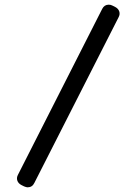

<svg xmlns="http://www.w3.org/2000/svg" viewBox="-20 -761 584 821"><path d="M83 36 71 30Q58 23 54 11Q50 -1 57 -14L417 -723Q426 -741 445 -741Q454 -741 461 -737L473 -731Q486 -724 490 -712Q494 -700 487 -687L127 21Q118 40 98 40Q93 40 83 36Z"/></svg>

Font: Higure Gothic Black
Style: Regular
Weight: 900
Designer: Yoshimichi Ohira
Foundry: Positype
Version: Version 1.000